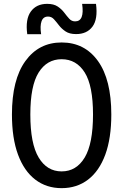

<svg xmlns="http://www.w3.org/2000/svg" viewBox="-20 -962 640 997"><path d="M300 15Q221 15 163 -29.5Q105 -74 73.5 -159.2Q42 -244.5 42 -367.5Q42 -548.5 111.8 -645Q181.5 -741.5 300 -741.5Q419.5 -741.5 488.8 -645Q558 -548.5 558 -367.5Q558 -244.5 526.8 -159.2Q495.5 -74 437.5 -29.5Q379.5 15 300 15ZM300 -72Q376.5 -72 419.8 -144Q463 -216 463 -367.5Q463 -517 419.8 -585.8Q376.5 -654.5 300 -654.5Q224 -654.5 180.8 -585.8Q137.5 -517 137.5 -367.5Q137.5 -216 180.8 -144Q224 -72 300 -72ZM375 -785Q341 -785 320.5 -798.8Q300 -812.5 286.2 -830.5Q272.5 -848.5 260 -862.2Q247.5 -876 229.5 -876Q204.5 -876 195.8 -851.8Q187 -827.5 193.5 -784.5H121.5Q111 -862 140 -902Q169 -942 225 -942Q259 -942 279.5 -928.2Q300 -914.5 313.5 -896.5Q327 -878.5 339.5 -864.8Q352 -851 370 -851Q395 -851 404 -873.8Q413 -896.5 406.5 -942H478.5Q489 -862.5 460.2 -823.8Q431.5 -785 375 -785Z"/></svg>

Font: Spline Sans Mono
Style: Regular
Weight: 400
Monospace: yes
Designer: Eben Sorkin, Mirko Velimirovic
Foundry: Sorkin Type
Version: Version 1.004